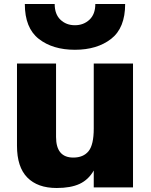

<svg xmlns="http://www.w3.org/2000/svg" viewBox="-20 -897 749 955"><path d="M64.5 -171.9V-581.1H258.8V-215.8Q258.8 -113.3 344.7 -113.3Q394.5 -113.3 420.4 -145Q446.3 -176.8 446.3 -257.8V-581.1H641.6V35.2H446.3V-48.8Q419.9 -2.9 376 17.6Q332 38.1 261.7 38.1Q167 38.1 115.7 -14.2Q64.5 -66.4 64.5 -171.9ZM103.5 -877H252Q252 -826.2 280.8 -798.8Q309.6 -771.5 352.5 -771.5Q395.5 -771.5 424.8 -798.8Q454.1 -826.2 454.1 -877H602.5Q602.5 -757.8 532.7 -703.6Q462.9 -649.4 352.5 -649.4Q242.2 -649.4 172.9 -703.6Q103.5 -757.8 103.5 -877Z"/></svg>

Font: GenEi M Gothic v2 Black
Style: Regular
Weight: 900
Version: Version 2.0